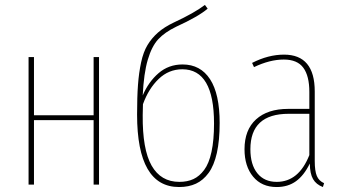

<svg xmlns="http://www.w3.org/2000/svg" viewBox="-20 -751 1395 781"><path d="M360.8 0V-262.2H118.2V0H96.2V-519H118.2V-282.2H360.8V-519H382.8V0Z M722.7 -488.8Q795.4 -488.8 834.5 -428.7Q873.5 -368.7 873.5 -251Q873.5 -179.7 862.1 -128.7Q850.6 -77.6 828.6 -47.6Q806.6 -17.6 777.1 -3.9Q747.6 9.8 708.5 9.8Q537.6 9.8 537.6 -285.2Q537.6 -356.9 541.3 -406Q544.9 -455.1 554 -497.3Q563 -539.6 580.1 -567.9Q597.2 -596.2 622.8 -618.7Q648.4 -641.1 686.5 -659.2Q771.5 -698.7 813.5 -731L824.7 -715.8Q787.1 -683.6 696.3 -642.1Q649.9 -619.6 623.5 -591.1Q597.2 -562.5 581.1 -507.8Q564.9 -453.1 560.5 -362.8Q584 -418 625 -453.4Q666 -488.8 722.7 -488.8ZM709.5 -11.2Q742.2 -11.2 766.6 -22.5Q791 -33.7 810.5 -59.8Q830.1 -85.9 840.3 -133.3Q850.6 -180.7 850.6 -249Q850.6 -469.2 721.7 -469.2Q666.5 -469.2 625.5 -429.9Q584.5 -390.6 561.5 -327.1L560.5 -283.2Q559.1 -143.6 596.7 -77.4Q634.3 -11.2 709.5 -11.2Z M1260.3 -96.2Q1260.3 -55.2 1268.8 -35.2Q1277.3 -15.1 1298.3 -5.9L1293.5 9.8Q1266.1 -0.5 1253.4 -22.5Q1240.7 -44.4 1240.2 -85.9Q1216.8 -37.6 1184.1 -13.9Q1151.4 9.8 1105.5 9.8Q1044.4 9.8 1009.5 -32.5Q974.6 -74.7 974.6 -144Q974.6 -222.7 1021.5 -265.4Q1068.4 -308.1 1152.3 -308.1H1238.3V-377Q1238.3 -441.9 1213.9 -475.3Q1189.5 -508.8 1134.3 -508.8Q1077.6 -508.8 1013.2 -478L1005.4 -495.1Q1071.3 -528.8 1135.3 -528.8Q1260.3 -528.8 1260.3 -378.9ZM1105.5 -11.2Q1195.3 -11.2 1238.3 -120.1V-288.1H1154.3Q998.5 -288.1 998.5 -144Q998.5 -81.1 1026.9 -46.1Q1055.2 -11.2 1105.5 -11.2Z"/></svg>

Font: Fira Sans Compressed Thin
Style: Regular
Weight: 100
Width: 1
Designer: Carrois Corporate & Edenspiekermann AG
Foundry: Carrois Corporate GbR & Edenspiekermann AG
Version: Version 4.203;PS 004.203;hotconv 1.0.88;makeotf.lib2.5.64775